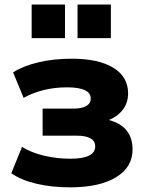

<svg xmlns="http://www.w3.org/2000/svg" viewBox="-20 -806 633 838"><path d="M29.3 -49.8 76.2 -165Q114.3 -140.6 170.4 -127Q226.6 -113.3 287.1 -113.3Q395.5 -113.3 395.5 -167Q395.5 -213.9 313.5 -213.9H166V-332H301.8Q336.9 -332 356.4 -343.3Q376 -354.5 376 -376Q376 -424.8 272.5 -424.8Q167 -424.8 83 -378.9L37.1 -490.2Q82 -518.6 148.4 -534.2Q214.8 -549.8 293.9 -549.8Q410.2 -549.8 474.6 -510.3Q539.1 -470.7 539.1 -398.4Q539.1 -358.4 517.1 -328.6Q495.1 -298.8 455.1 -282.2Q558.6 -254.9 558.6 -153.3Q558.6 -76.2 486.3 -32.2Q414.1 11.7 285.2 11.7Q206.1 11.7 139.6 -3.9Q73.2 -19.5 29.3 -49.8ZM318.4 -786.1H463.9V-639.6H318.4ZM118.2 -786.1H263.7V-639.6H118.2Z"/></svg>

Font: Min Sans Black
Style: Regular
Weight: 900
Designer: Jinseong-Kim, NotoSansCJK, Nunito
Foundry: Jinseong-Kim
Version: Version 1.000